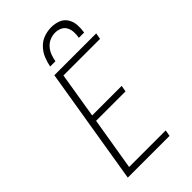

<svg xmlns="http://www.w3.org/2000/svg" viewBox="-279 -1042 1135 1135"><g transform="rotate(-45 288.0 -474.5)"><path d="M80 0H429L436 -39H130L185 -370H431L438 -409H191L238 -696H544L551 -735H201ZM220 -789H264Q268 -812 276 -833.5Q284 -855 300 -873.5Q316 -892 338 -901Q360 -910 382 -910Q404 -910 423.5 -901Q443 -892 452.5 -873.5Q462 -855 463 -833Q464 -811 460 -789H504Q509 -819 507 -849Q505 -879 489.5 -903.5Q474 -928 446.5 -938.5Q419 -949 389 -949Q358 -949 327.5 -938.5Q297 -928 273.5 -903.5Q250 -879 238 -849.5Q226 -820 220 -789Z"/></g></svg>

Font: Iosevka Sparkle Extralight
Style: Italic
Weight: 200
Italic angle: -9°
Designer: Belleve Invis
Foundry: Belleve Invis
Version: Version 4.5.0; ttfautohint (v1.8.3)